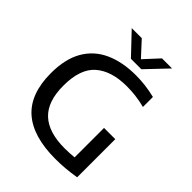

<svg xmlns="http://www.w3.org/2000/svg" viewBox="-258 -1095 1250 1250"><g transform="rotate(45 367.0 -470.0)"><path d="M469 7Q262.5 7 158.2 -85.2Q54 -177.5 54 -368Q54 -498 102.5 -582.5Q151 -667 241.5 -708.2Q332 -749.5 457 -749.5Q544.5 -749.5 633.5 -727.5V-635.5Q587 -647.5 545.8 -652.2Q504.5 -657 465 -657Q324 -657 246.5 -590Q169 -523 169 -367.5Q169 -222 242.2 -153.2Q315.5 -84.5 462.5 -84.5Q509 -84.5 551 -89V-360H654.5V-9Q603 -0.5 559 3.2Q515 7 469 7ZM356.5 -802 219 -947H311.5L404.5 -846L497.5 -947H590.5L452.5 -802Z"/></g></svg>

Font: Encode Sans SemiExpanded SemiExpanded Medium
Style: Regular
Weight: 500
Width: 6
Designer: Multiple Designers
Foundry: Impallari Type
Version: Version 3.000; ttfautohint (v1.8.3) -l 8 -r 50 -G 200 -x 14 